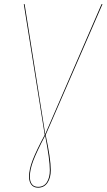

<svg xmlns="http://www.w3.org/2000/svg" viewBox="-20 -700 508 914"><path d="M467.8 -680.2 197.3 -57.6Q221.7 55.2 221.7 109.9Q221.7 146.5 206.1 169.9Q190.4 193.4 161.1 193.4Q139.6 193.4 128.9 178.7Q118.2 164.1 118.2 141.1Q118.2 106.4 135.7 61.3Q153.3 16.1 192.9 -58.1L93.3 -680.2H97.2L195.3 -61.5L463.4 -680.2ZM217.3 109.9Q217.3 59.1 194.8 -54.2Q155.8 20 138.9 63.7Q122.1 107.4 122.1 141.1Q122.1 163.1 131.6 176.3Q141.1 189.5 161.1 189.5Q189 189.5 203.1 167.5Q217.3 145.5 217.3 109.9Z"/></svg>

Font: Fira Sans Compressed Four
Style: Italic
Weight: 100
Width: 3
Italic angle: -8°
Designer: Carrois Corporate & Edenspiekermann AG
Foundry: Carrois Corporate GbR & Edenspiekermann AG
Version: Version 4.203;PS 004.203;hotconv 1.0.88;makeotf.lib2.5.64775